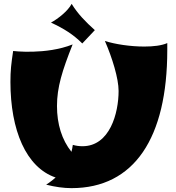

<svg xmlns="http://www.w3.org/2000/svg" viewBox="-20 -940 913 994"><path d="M846 -681V-717C817 -704 774 -699 727 -699C655 -699 575 -711 523 -728C561 -641 594 -534 594 -469C594 -355 549 -183 407 -183C391 -183 374 -185 357 -190C355 -177 353 -165 350 -154C300 -216 275 -298 275 -391C275 -488 302 -574 356 -710C218 -655 48 -676 48 -676C38 -609 34 -575 34 -516C34 -266 115 -73 268 -21C242 2 219 16 219 16C266 28 310 34 350 34C675 34 846 -226 846 -681ZM471 -784C424 -826 382 -869 351 -920C331 -882 279 -842 244 -823C311 -792 360 -761 406 -715Z"/></svg>

Font: Shojumaru
Style: Regular
Weight: 400
Designer: Astigmatic (AOETI)
Foundry: Astigmatic (AOETI)
Version: Version 1.000